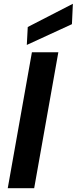

<svg xmlns="http://www.w3.org/2000/svg" viewBox="-20 -997 406 1017"><path d="M21 0 149 -720H289L161 0ZM122 -759 127 -854 366 -977 361 -869Z"/></svg>

Font: DM Sans 18pt ExtraBold
Style: Italic
Weight: 800
Italic angle: -10°
Designer: Colophon Foundry, Jonny Pinhorn
Foundry: Colophon Foundry
Version: Version 4.004;gftools[0.9.30]